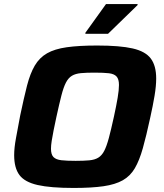

<svg xmlns="http://www.w3.org/2000/svg" viewBox="-20 -921 811 949"><path d="M344 8Q230 8 166 -6.5Q102 -21 76 -56Q50 -91 50 -154Q50 -190 59 -238.5Q68 -287 80 -351Q98 -437 113.5 -497.5Q129 -558 152 -597Q175 -636 212.5 -657.5Q250 -679 310 -687.5Q370 -696 460 -696Q573 -696 636 -681.5Q699 -667 725.5 -631.5Q752 -596 752 -533Q752 -496 744 -448Q736 -400 722 -337Q703 -249 686 -188.5Q669 -128 646.5 -89.5Q624 -51 587 -30Q550 -9 491.5 -0.5Q433 8 344 8ZM354 -126Q394 -126 421 -128.5Q448 -131 465.5 -141.5Q483 -152 495 -175Q507 -198 518 -239Q529 -280 543 -344Q555 -399 561.5 -437.5Q568 -476 568 -501Q568 -530 556 -543Q544 -556 518 -559Q492 -562 447 -562Q407 -562 380 -559.5Q353 -557 335.5 -546.5Q318 -536 306 -513Q294 -490 283.5 -449Q273 -408 259 -344Q251 -307 245 -277Q239 -247 235.5 -224.5Q232 -202 232 -186Q232 -157 244.5 -144.5Q257 -132 283.5 -129Q310 -126 354 -126ZM402 -754V-759L504 -901H660V-896L514 -754Z"/></svg>

Font: Saira SemiExpanded
Style: Bold Italic
Weight: 700
Width: 6
Italic angle: -12°
Designer: Hector Gatti with collaboration of the Omnibus-Type team
Foundry: Omnibus-Type
Version: Version 1.101